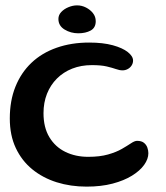

<svg xmlns="http://www.w3.org/2000/svg" viewBox="-20 -665 618 715"><path d="M302.5 30Q243 30 191.2 13.8Q139.5 -2.5 100.2 -34.5Q61 -66.5 38.8 -113.8Q16.5 -161 16.5 -224Q16.5 -290 37.5 -342.2Q58.5 -394.5 97.2 -431.2Q136 -468 190.8 -487.2Q245.5 -506.5 312 -506.5Q363.5 -506.5 400 -496.5Q436.5 -486.5 456 -471Q475.5 -455.5 475.5 -439.5Q475.5 -429.5 470 -421Q464.5 -412.5 455.5 -407.8Q446.5 -403 436.5 -403Q425 -403 411.8 -407.8Q398.5 -412.5 377.5 -417.5Q356.5 -422.5 322 -422.5Q282 -422.5 249 -409.5Q216 -396.5 192 -372.5Q168 -348.5 155 -315.8Q142 -283 142 -243.5Q142 -190.5 163.8 -154.2Q185.5 -118 223.2 -99.5Q261 -81 308.5 -81Q352 -81 382.5 -89.8Q413 -98.5 433.8 -110.5Q454.5 -122.5 468 -131.5Q481.5 -140.5 490.5 -140.5Q507 -140.5 516 -133.2Q525 -126 528.8 -115.2Q532.5 -104.5 532.5 -94.5Q532.5 -73 516.8 -51Q501 -29 471.5 -10.8Q442 7.5 399.2 18.8Q356.5 30 302.5 30ZM271.5 -541Q243.5 -541 220.5 -555Q197.5 -569 197.5 -594.5Q197.5 -609 208 -620.2Q218.5 -631.5 234.8 -638.2Q251 -645 267 -645Q284.5 -645 300.2 -637Q316 -629 326.2 -616Q336.5 -603 336.5 -586Q336.5 -561.5 317.5 -551.2Q298.5 -541 271.5 -541Z"/></svg>

Font: Gluten
Style: Regular
Weight: 400
Designer: Tyler Finck
Foundry: Etcetera Type Company
Version: Version 1.300